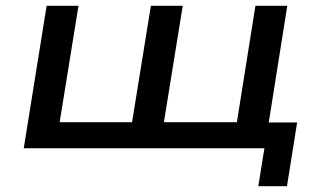

<svg xmlns="http://www.w3.org/2000/svg" viewBox="-20 -512 1108 663"><path d="M872 131 893 0H62L141 -492H251L186 -90H436L501 -492H611L546 -90H798L862 -492H972L908 -89H1006L971 131Z"/></svg>

Font: Nunito Sans 10pt Expanded SemiBold
Style: Italic
Weight: 600
Width: 7
Italic angle: -9°
Designer: Vernon Adams
Foundry: Vernon Adams
Version: Version 3.101;gftools[0.9.27]